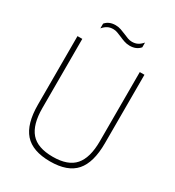

<svg xmlns="http://www.w3.org/2000/svg" viewBox="-215 -1041 1073 1176"><g transform="rotate(30 321.0 -453.0)"><path d="M322 9Q198 9 141.2 -55.2Q84.5 -119.5 84.5 -255.5V-740H118.5V-250.5Q118.5 -134.5 166.2 -79.2Q214 -24 322 -24Q429.5 -24 477.2 -79.2Q525 -134.5 525 -250.5V-740H558V-255.5Q558 -119.5 501.8 -55.2Q445.5 9 322 9ZM390 -848.5Q369.5 -848.5 351 -854.8Q332.5 -861 315 -869Q299.5 -875.5 284.5 -881.2Q269.5 -887 254 -887Q231 -887 214 -878Q197 -869 182 -851V-884.5Q207.5 -915 254 -915Q274.5 -915 293 -908.5Q311.5 -902 329 -894.5Q344.5 -887.5 359.5 -882Q374.5 -876.5 390 -876.5Q413 -876.5 430 -885.5Q447 -894.5 462.5 -912.5V-879Q436.5 -848.5 390 -848.5Z"/></g></svg>

Font: Encode Sans Semi Condensed Thin
Style: Regular
Weight: 100
Width: 4
Designer: Multiple Designers
Foundry: Impallari Type
Version: Version 3.000; ttfautohint (v1.8.3) -l 8 -r 50 -G 200 -x 14 